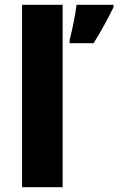

<svg xmlns="http://www.w3.org/2000/svg" viewBox="-20 -780 493 800"><path d="M241 0H72V-760H241ZM453 -750Q436 -715 416 -678.5Q396 -642 370 -600H270V-613Q278 -643 286.5 -685.5Q295 -728 299 -760H453Z"/></svg>

Font: Noto Sans Tamil ExtraBold
Style: Regular
Weight: 800
Designer: Jelle Bosma - Monotype Design Team
Foundry: Monotype Imaging Inc.
Version: Version 2.004; ttfautohint (v1.8.4.7-5d5b)